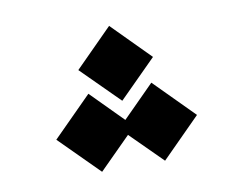

<svg xmlns="http://www.w3.org/2000/svg" viewBox="-54 -913 694 550"><g transform="rotate(-10 293.0 -638.0)"><path d="M384.8 -433.6 497.6 -546.9 384.8 -660.6 293 -568.4 201.7 -660.6 88.4 -546.9 201.7 -433.6 293 -524.9ZM293.9 -624 402.3 -732.4 293.9 -841.8 185.1 -732.4Z"/></g></svg>

Font: Cascadia Code PL
Style: Regular
Weight: 400
Monospace: yes
Designer: Aaron Bell
Foundry: Saja Typeworks
Version: Version 2404.023